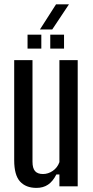

<svg xmlns="http://www.w3.org/2000/svg" viewBox="-20 -886 441 913"><path d="M153.5 7.5Q103 7.5 75.2 -23Q47.5 -53.5 47.5 -124V-600H134.5V-117Q134.5 -86.5 146.5 -72.5Q158.5 -58.5 184.5 -58.5Q209 -58.5 231 -73.5Q253 -88.5 262.5 -115V-600H349.5V0H262.5V-56.5H248Q231.5 -23.5 208.5 -8Q185.5 7.5 153.5 7.5ZM219 -655V-721H284.5V-655ZM111 -655V-721H176.5V-655ZM170 -746 246.5 -865.5H308L228.5 -746Z"/></svg>

Font: Big Shoulders Display Thin SemiBold
Style: Regular
Weight: 600
Version: Version 2.002